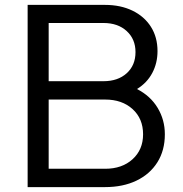

<svg xmlns="http://www.w3.org/2000/svg" viewBox="-20 -765 748 785"><path d="M93 0V-745H409Q473 -745 521.5 -721.5Q570 -698 597 -655.5Q624 -613 624 -556Q624 -507 602.5 -466.5Q581 -426 540 -401Q595 -373 624.5 -324Q654 -275 654 -216Q654 -150 623.5 -101.5Q593 -53 538 -26.5Q483 0 409 0ZM179 -433H403Q462 -433 498 -465.5Q534 -498 534 -552Q534 -605 498 -638Q462 -671 403 -671H179ZM179 -75H410Q479 -75 522 -114Q565 -153 565 -216Q565 -280 522 -319Q479 -358 410 -358H179Z"/></svg>

Font: Plus Jakarta Text Light
Style: Regular
Weight: 300
Designer: Gumpita Rahayu
Foundry: Tokotype Studio
Version: Version 1.000